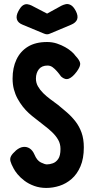

<svg xmlns="http://www.w3.org/2000/svg" viewBox="-20 -907 463 946"><path d="M208 19Q176 19 148.5 9Q121 -1 100.5 -16.5Q80 -32 66.5 -48.5Q53 -65 47 -77Q35 -99 31.5 -112.5Q28 -126 34.5 -138Q41 -150 59 -166Q77 -181 94.5 -183Q112 -185 126.5 -175.5Q141 -166 150 -145Q162 -116 181.5 -106.5Q201 -97 211 -97Q225 -97 240.5 -102.5Q256 -108 267 -124Q278 -140 278 -173Q278 -198 267 -217.5Q256 -237 238 -254.5Q220 -272 198 -288.5Q176 -305 154 -323Q138 -335 122 -349.5Q106 -364 92 -382Q78 -400 66.5 -421Q55 -442 48.5 -466.5Q42 -491 42 -520Q42 -573 61 -613.5Q80 -654 117.5 -677Q155 -700 212 -700Q238 -700 260.5 -692.5Q283 -685 301.5 -674.5Q320 -664 333 -652.5Q346 -641 351 -633Q373 -610 375 -595Q377 -580 358 -554Q338 -527 319.5 -519.5Q301 -512 281 -530Q271 -544 260.5 -556Q250 -568 239 -576Q228 -584 214 -584Q200 -584 189.5 -579.5Q179 -575 172 -566.5Q165 -558 161 -546Q157 -534 157 -520Q157 -499 167 -481.5Q177 -464 192.5 -448.5Q208 -433 227.5 -418.5Q247 -404 266 -390Q288 -372 310.5 -352.5Q333 -333 352 -308.5Q371 -284 382 -253Q393 -222 393 -181Q393 -126 376.5 -87.5Q360 -49 333 -25.5Q306 -2 273.5 8.5Q241 19 208 19ZM212 -840 283 -879Q293 -884 304.5 -886.5Q316 -889 329 -882Q342 -875 354 -852Q366 -828 360 -811.5Q354 -795 330 -785L230 -743Q227 -742 222.5 -740Q218 -738 212 -738Q206 -738 201 -740Q196 -742 193 -743L92 -785Q69 -794 63.5 -811Q58 -828 70 -851Q82 -874 93.5 -881Q105 -888 116 -886Q127 -884 135 -880Z"/></svg>

Font: Fredoka Condensed Medium
Style: Regular
Weight: 500
Width: 3
Designer: Ben Nathan
Foundry: Milena B. Brandão, Ben Nathan
Version: Version 2.001